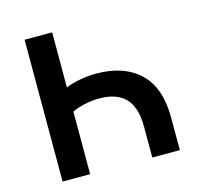

<svg xmlns="http://www.w3.org/2000/svg" viewBox="-103 -813 947 922"><g transform="rotate(-15 370.5 -352.5)"><path d="M97 0V-705H234V-431Q260 -443 303 -451Q346 -459 386 -459Q524 -459 602 -385Q680 -311 680 -162V0H543V-152Q543 -251 499 -295.5Q455 -340 371 -340Q337 -340 300 -332.5Q263 -325 234 -311V0Z"/></g></svg>

Font: Nunito Sans 7pt
Style: Bold
Weight: 700
Designer: Vernon Adams
Foundry: Vernon Adams
Version: Version 3.101;gftools[0.9.27]